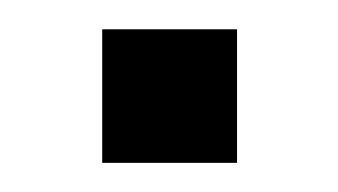

<svg xmlns="http://www.w3.org/2000/svg" viewBox="-20 -701 234 133"><path d="M50.8 -680.7H144.2V-588.2H50.8Z"/></svg>

Font: Puralecka Narrow
Style: Bold
Weight: 700
Designer: Hector Gatti, Marcela Romero, Pablo Cosgaya and Nicolas Silva
Version: Version 1.004;PS 001.004;hotconv 1.0.70;makeotf.lib2.5.58329